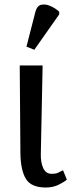

<svg xmlns="http://www.w3.org/2000/svg" viewBox="-20 -828 326 856"><path d="M184 8Q119 8 95.5 -30.5Q72 -69 71 -145L68 -536H170L162 -142Q161 -105 172.5 -79Q184 -53 211 -53Q228 -53 238 -57.5Q248 -62 261 -69L278 -27Q265 -16 240.5 -4Q216 8 184 8ZM133 -606 98 -620 138 -776Q145 -802 163 -806.5Q181 -811 203 -802Q225 -793 244 -776V-764Z"/></svg>

Font: NotoSerif-Regular
Style: Regular
Weight: 400
Designer: Monotype Design Team
Foundry: Monotype Imaging Inc.
Version: Version 2.007; ttfautohint (v1.8) -l 8 -r 50 -G 200 -x 14 -D